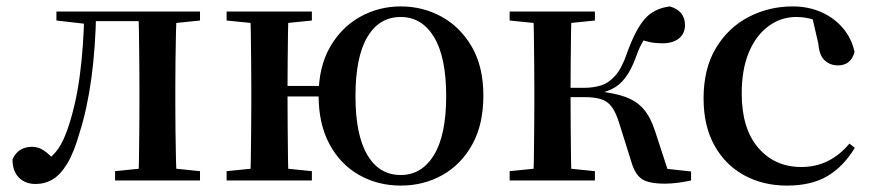

<svg xmlns="http://www.w3.org/2000/svg" viewBox="-20 -563 2726 599"><path d="M91 11Q59 11 39 -9Q19 -29 19 -66Q28 -86 43.5 -95.5Q59 -105 80 -105Q99 -105 116 -94Q133 -83 151 -62V-50H125V-62Q147 -78 162 -99.5Q177 -121 190 -158Q216 -232 228.5 -324Q241 -416 243 -527H280Q278 -414 265 -318.5Q252 -223 228 -148Q211 -88 190 -53Q169 -18 144.5 -3.5Q120 11 91 11ZM156 -499V-527H260V-488H252ZM261 -497V-527H451V-497ZM339 0V-29L447 -40H497L604 -29V0ZM412 0Q413 -25 413.5 -66.5Q414 -108 414.5 -153Q415 -198 415 -232V-296Q415 -330 414.5 -374.5Q414 -419 413.5 -461Q413 -503 412 -527H531Q530 -503 529 -461Q528 -419 527.5 -374.5Q527 -330 527 -296V-232Q527 -198 527.5 -153Q528 -108 529 -66.5Q530 -25 531 0ZM471 -488V-527H604V-499L497 -488Z M687 0V-29L796 -40H845L953 -29V0ZM687 -499V-527H953V-499L845 -488H796ZM760 0Q762 -25 762.5 -66.5Q763 -108 763.5 -153Q764 -198 764 -232V-296Q764 -330 763.5 -374.5Q763 -419 762.5 -461Q762 -503 760 -527H880Q879 -503 878.5 -461Q878 -419 877.5 -372.5Q877 -326 877 -289V-266Q877 -215 877.5 -163Q878 -111 878.5 -68Q879 -25 880 0ZM819 -262V-295H1038V-262ZM1230 16Q1159 16 1100.5 -17Q1042 -50 1008 -113Q974 -176 974 -265Q974 -354 1009.5 -416Q1045 -478 1103.5 -510.5Q1162 -543 1230 -543Q1299 -543 1357.5 -511Q1416 -479 1452 -417Q1488 -355 1488 -265Q1488 -175 1453.5 -112.5Q1419 -50 1360.5 -17Q1302 16 1230 16ZM1230 -17Q1296 -17 1334 -79.5Q1372 -142 1372 -263Q1372 -385 1334 -447.5Q1296 -510 1230 -510Q1163 -510 1126 -447.5Q1089 -385 1089 -263Q1089 -142 1126 -79.5Q1163 -17 1230 -17Z M1570 0V-29L1679 -40H1728L1836 -29V0ZM1570 -499V-527H1836V-499L1728 -488H1679ZM1643 0Q1645 -25 1645.5 -66.5Q1646 -108 1646.5 -153Q1647 -198 1647 -232V-296Q1647 -330 1646.5 -374.5Q1646 -419 1645.5 -461Q1645 -503 1643 -527H1763Q1762 -503 1761.5 -460.5Q1761 -418 1760.5 -371Q1760 -324 1760 -285V-265Q1760 -214 1760.5 -162.5Q1761 -111 1761.5 -68Q1762 -25 1763 0ZM1950 -57 1912 -178Q1902 -211 1889 -229Q1876 -247 1855.5 -253.5Q1835 -260 1802 -260H1703V-289H1802Q1831 -289 1855 -296.5Q1879 -304 1899.5 -327Q1920 -350 1936 -397Q1963 -472 1992 -504.5Q2021 -537 2070 -543Q2117 -529 2117 -485Q2117 -458 2098 -443Q2079 -428 2048 -428Q2025 -428 2008 -431.5Q1991 -435 1972 -442L2021 -480Q2001 -457 1988.5 -438Q1976 -419 1964 -385Q1949 -344 1930.5 -320Q1912 -296 1888.5 -285Q1865 -274 1836 -268L1837 -279Q1894 -274 1930 -261Q1966 -248 1988 -222.5Q2010 -197 2024 -153L2070 -12L1991 -44L2136 -28V0Q2118 4 2096 7Q2074 10 2055 10Q2004 10 1982.5 -4.5Q1961 -19 1950 -57Z M2435 16Q2361 16 2302 -16Q2243 -48 2209 -109Q2175 -170 2175 -256Q2175 -349 2213.5 -413Q2252 -477 2315.5 -510Q2379 -543 2453 -543Q2502 -543 2542.5 -525Q2583 -507 2610 -475Q2637 -443 2646 -401Q2635 -359 2594 -359Q2570 -359 2553 -374.5Q2536 -390 2533 -427L2512 -518L2572 -476Q2543 -494 2517.5 -502Q2492 -510 2464 -510Q2416 -510 2377 -481Q2338 -452 2316 -399Q2294 -346 2294 -271Q2294 -162 2345.5 -102Q2397 -42 2480 -42Q2525 -42 2562.5 -60.5Q2600 -79 2630 -115L2647 -102Q2612 -44 2562 -14Q2512 16 2435 16Z"/></svg>

Font: Noto Serif KR SemiBold
Style: Regular
Weight: 600
Designer: Ryoko NISHIZUKA 西塚涼子 (kana & ideographs); Frank Grießhammer (Latin, Greek & Cyrillic); Wenlong ZHANG 张文龙 (bopomofo); San
Foundry: Adobe
Version: Version 2.003-H1;hotconv 1.1.1;makeotfexe 2.6.0